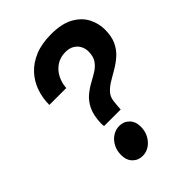

<svg xmlns="http://www.w3.org/2000/svg" viewBox="-244 -972 1097 1097"><g transform="rotate(-45 304.5 -424.0)"><path d="M215.5 -269.5Q214.5 -275 213.8 -281.2Q213 -287.5 213.5 -294Q216 -356 234.2 -394.2Q252.5 -432.5 280 -456Q307.5 -479.5 337.5 -495.8Q367.5 -512 394 -528.5Q420.5 -545 437.2 -569.5Q454 -594 454 -634.5Q454 -658 443 -678.8Q432 -699.5 410.8 -712.2Q389.5 -725 358 -725Q317 -725 286 -705Q255 -685 237 -651.2Q219 -617.5 216 -576H79.5Q79.5 -630.5 96.8 -680.8Q114 -731 150 -770.2Q186 -809.5 241.2 -832.2Q296.5 -855 372.5 -855Q458 -855 510 -826Q562 -797 585.5 -751.5Q609 -706 609 -656.5Q609 -601.5 591.8 -564.5Q574.5 -527.5 546.8 -502.5Q519 -477.5 487.5 -459Q456 -440.5 427.2 -423.5Q398.5 -406.5 378.8 -385.5Q359 -364.5 355 -333.5Q352.5 -312 351 -295.8Q349.5 -279.5 349.5 -269.5ZM251 7.5Q215 7.5 191 -17Q167 -41.5 167 -84Q167 -119 181.8 -147.2Q196.5 -175.5 221.8 -192.2Q247 -209 277.5 -209Q313.5 -209 337.5 -184.5Q361.5 -160 361.5 -118.5Q361.5 -83.5 346.5 -55Q331.5 -26.5 306.5 -9.5Q281.5 7.5 251 7.5Z"/></g></svg>

Font: Spline Sans Mono
Style: Bold Italic
Weight: 700
Italic angle: -4°
Monospace: yes
Version: Version 1.004